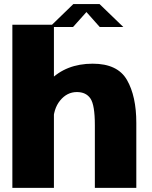

<svg xmlns="http://www.w3.org/2000/svg" viewBox="-20 -904 730 924"><path d="M39.5 0H239.5V-785H39.5ZM436.5 0H636V-312.5Q636 -441 591 -519.2Q546 -597.5 426 -597.5Q297.5 -597.5 218.2 -515.8Q139 -434 139 -353L236 -312Q236 -379.5 269.2 -420.2Q302.5 -461 350 -461Q394 -461 415.2 -430Q436.5 -399 436.5 -302ZM219 -774H331.5L396 -846L460 -774H573.5L459 -884.5H333Z"/></svg>

Font: Anybody UltraCondensed Thin ExtraBold
Style: Regular
Weight: 800
Version: Version 1.111